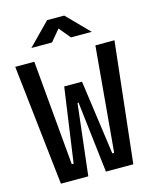

<svg xmlns="http://www.w3.org/2000/svg" viewBox="-131 -983 847 1068"><g transform="rotate(-15 293.0 -449.0)"><path d="M84.5 0 7.3 -693.4H117.2L170.9 -88.9H181.6L242.2 -517.6H344.7L309.6 -410.2H290L242.2 0ZM343.8 0 295.9 -410.2H276.4L242.2 -517.6H344.7L404.3 -88.9H415L468.8 -693.4H578.6L501.5 0ZM121.1 -771.5 245.6 -898.4H344.2L468.8 -771.5H349.1L274.4 -861.8H315.4L240.2 -771.5Z"/></g></svg>

Font: Cascadia Mono Medium
Style: Regular
Weight: 500
Monospace: yes
Designer: Aaron Bell
Foundry: Saja Typeworks
Version: Version 2407.024